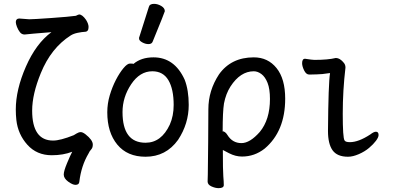

<svg xmlns="http://www.w3.org/2000/svg" viewBox="-20 -790 2040 997"><path d="M372.1 169.9Q356.9 169.9 334 153.1Q311 136.2 311 116.2Q311 98.1 328.6 56.2Q346.2 14.2 355 -2Q308.1 16.1 249 16.1Q170.9 16.1 122.1 -38.3Q73.2 -92.8 64.9 -167Q62 -193.8 62 -221.2Q62 -324.2 114.5 -444.1Q167 -564 247.1 -623Q131.8 -613.8 107.9 -610.8Q92.8 -610.8 83.5 -622.8Q74.2 -634.8 68.1 -650.4Q62 -666 62 -675.8Q63 -693.8 80.1 -693.8L131.8 -689.9Q152.8 -689.9 246.3 -696.5Q339.8 -703.1 374 -708Q387.2 -714.8 391.1 -714.8Q407.2 -714.8 426.8 -687Q439.9 -666 439.9 -649.9Q439.9 -626 422.4 -625Q404.8 -624 383.3 -619.6Q361.8 -615.2 347.2 -606Q245.1 -541 191.9 -410.2Q147 -300.8 147 -215.8Q147 -60.1 255.9 -60.1Q293 -60.1 362.8 -87.9Q366.2 -89.8 377.7 -96.9Q389.2 -104 399.2 -104Q409.2 -104 423.8 -92.8Q461.9 -63 461.9 -39.1Q461.9 -22.9 453.4 -13.9Q444.8 -4.9 439.9 6.8Q401.9 70.8 392.1 152.8Q391.1 169.9 372.1 169.9Z M735.8 23.9Q641.1 23.9 589.1 -39.1Q537.1 -102.1 537.1 -207Q537.1 -252 550 -295.4Q563 -338.9 582 -375.5Q601.1 -412.1 621.1 -436Q641.1 -460 654.8 -460Q671.9 -460 672.9 -458Q712.9 -492.2 776.9 -492.2Q886.2 -492.2 939 -376Q960 -321.8 960 -245.1Q960 -147.9 904.8 -64Q841.8 23.9 735.8 23.9ZM735.8 -48.8Q817.9 -48.8 861.8 -143.1Q881.8 -188 881.8 -245.1Q881.8 -327.1 854.5 -373.5Q827.1 -419.9 771 -419.9Q706.1 -419.9 661.1 -352.5Q616.2 -285.2 616.2 -208Q616.2 -48.8 735.8 -48.8ZM751 -561Q734.9 -561 718.5 -570.1Q702.1 -579.1 702.1 -589.8Q702.1 -598.1 704.1 -600.1L752.9 -753.9Q756.8 -770 779.8 -770Q798.8 -770 817.4 -759Q835.9 -748 835.9 -731.9Q835.9 -728 772.9 -574.2Q768.1 -561 751 -561Z M1115.2 187Q1098.1 187 1078.1 178Q1058.1 168.9 1058.1 152.8Q1058.1 141.1 1059.1 115Q1060.1 88.9 1061 -53.5Q1062 -195.8 1062 -223.1Q1062 -319.8 1117.2 -403.8Q1180.2 -492.2 1297.9 -492.2Q1371.1 -492.2 1416 -436.5Q1460.9 -380.9 1460.9 -277.8Q1460.9 -107.9 1354 -18.1Q1301.8 22.9 1236.8 22.9Q1203.1 22.9 1169.9 5.9L1137.2 -11.2Q1137.2 96.2 1139.6 125Q1142.1 153.8 1142.1 170.9Q1142.1 187 1115.2 187ZM1233.9 -46.9Q1277.8 -46.9 1329.1 -105Q1381.8 -168.9 1381.8 -275.9Q1381.8 -328.1 1369.4 -359.6Q1356.9 -391.1 1337.4 -405.5Q1317.9 -419.9 1297.9 -419.9Q1228 -419.9 1176.8 -340.8Q1152.8 -303.2 1143.1 -252.9Q1136.2 -210 1136.2 -108.9H1132.8Q1148.9 -108.9 1161.1 -88.9Q1187 -46.9 1233.9 -46.9Z M1787.1 23.9Q1731 23.9 1707 -9.5Q1683.1 -43 1683.1 -109.9Q1685.1 -356.9 1693.8 -410.2H1689.9Q1649.9 -403.8 1624.5 -403.8Q1599.1 -403.8 1585.9 -402.8Q1569.8 -402.8 1559.3 -424.3Q1548.8 -445.8 1548.8 -461.9Q1548.8 -484.9 1564 -484.9Q1602.1 -479 1612.8 -479Q1683.1 -479 1723.1 -488.8Q1746.1 -488.8 1766.1 -462.9Q1773.9 -453.1 1773.9 -439Q1759.8 -319.8 1759.8 -199.2Q1759.8 -75.2 1769 -61Q1773.9 -51.8 1796.9 -51.8Q1841.8 -51.8 1902.8 -91.8Q1920.9 -106 1932.1 -106Q1945.8 -106 1945.8 -88.9Q1945.8 -77.1 1932.4 -59.1Q1918.9 -41 1896.5 -22Q1874 -2.9 1843 10.5Q1812 23.9 1787.1 23.9Z"/></svg>

Font: LXGW WenKai Mono GB Screen
Style: Regular
Weight: 400
Monospace: yes
Designer: LXGW / Fontworks Inc.
Foundry: LXGW / Fontworks Inc.
Version: Version 1.510;January 18,2025